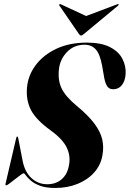

<svg xmlns="http://www.w3.org/2000/svg" viewBox="-20 -923 644 953"><path d="M254.5 10Q208 10 178.8 -1Q149.5 -12 133 -26.5Q116.5 -41 108.8 -52Q101 -63 97.5 -63Q94 -63 81.5 -54Q69 -45 54 -33Q39 -21 26.8 -12Q14.5 -3 11.5 -3Q6 -3 7.5 -11L60 -236Q62.5 -245.5 65.5 -245.5Q69 -245.5 70.5 -237L91 -131.5Q101.5 -71 135.2 -39.8Q169 -8.5 214.5 -8.5Q257 -8.5 285.2 -32.5Q313.5 -56.5 321.5 -98.5Q332 -145.5 312.2 -188.5Q292.5 -231.5 232.5 -275Q160 -327 134.2 -376Q108.5 -425 114 -488Q119 -548.5 156.8 -599.2Q194.5 -650 259.5 -680.8Q324.5 -711.5 411 -711.5Q482.5 -711.5 525.8 -689.2Q569 -667 587.5 -631.2Q606 -595.5 603.5 -555.5Q601 -520.5 584.8 -500.2Q568.5 -480 541.5 -480Q522.5 -480 512.5 -494.2Q502.5 -508.5 497 -538.5L487 -596Q476.5 -654.5 455.2 -677.8Q434 -701 400 -701Q347 -701 312.2 -664.5Q277.5 -628 272.5 -578.5Q266.5 -524 286 -483.8Q305.5 -443.5 361 -397.5Q418.5 -350 448.8 -309.2Q479 -268.5 487.5 -230.5Q496 -192.5 488.5 -153Q480.5 -104 447.8 -67.2Q415 -30.5 364.8 -10.2Q314.5 10 254.5 10ZM396 -754Q387.5 -746.5 382.5 -746.5Q377 -746.5 372 -754L275 -895Q272 -899.5 276 -902Q278.5 -904 283.5 -901L407.5 -843.5L560 -901Q566.5 -904 568.5 -902Q570.5 -899 566 -895Z"/></svg>

Font: Fraunces 144pt S000
Style: Bold Italic
Weight: 700
Italic angle: -16°
Version: Version 1.000; ttfautohint (v1.8.3)